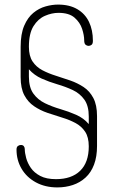

<svg xmlns="http://www.w3.org/2000/svg" viewBox="-20 -751 501 837"><path d="M230 66Q177 66 136.5 44Q96 22 74 -15.5Q52 -53 52 -99Q52 -110 58 -114.5Q64 -119 71 -119Q80 -119 84 -113.5Q88 -108 88 -101Q88 -85 94 -62.5Q100 -40 114.5 -19Q129 2 155.5 16Q182 30 224 30Q292 30 329.5 -6.5Q367 -43 367 -113Q367 -153 351 -177Q335 -201 308.5 -215Q282 -229 250.5 -238.5Q219 -248 187 -259Q155 -270 128.5 -288Q102 -306 86 -336Q70 -366 70 -415V-547Q70 -603 85.5 -639Q101 -675 125.5 -695Q150 -715 178.5 -723Q207 -731 233 -731Q283 -731 317 -711Q351 -691 368 -655.5Q385 -620 385 -573Q385 -560 379 -555.5Q373 -551 366 -551Q359 -551 353 -556Q347 -561 347 -576Q347 -597 338 -625Q329 -653 305 -674Q281 -695 235 -695Q206 -695 176 -682Q146 -669 126 -637Q106 -605 106 -547Q106 -507 122 -483Q138 -459 164.5 -445Q191 -431 223 -421Q255 -411 286.5 -400Q318 -389 344.5 -371.5Q371 -354 387 -323.5Q403 -293 403 -245V-115Q403 -68 390 -33.5Q377 1 353 23Q329 45 297.5 55.5Q266 66 230 66ZM367 -210V-243Q367 -290 347.5 -317Q328 -344 297 -358.5Q266 -373 230 -383.5Q194 -394 161.5 -408.5Q129 -423 106 -449V-417Q106 -370 125.5 -343Q145 -316 176 -301Q207 -286 243 -275.5Q279 -265 312 -250.5Q345 -236 367 -210Z"/></svg>

Font: Dosis ExtraLight ExtraLight
Style: Regular
Weight: 250
Version: Version 3.001; ttfautohint (v1.8.2)